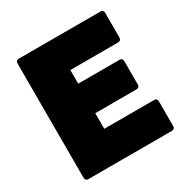

<svg xmlns="http://www.w3.org/2000/svg" viewBox="-168 -874 981 1013"><g transform="rotate(-30 323.0 -367.0)"><path d="M592 0H82Q66 0 64 -18V-716Q64 -733 82 -734H580Q597 -734 598 -716V-564Q598 -548 580 -546H288V-463H540Q557 -463 558 -445V-301Q558 -285 540 -283H288V-188H592Q609 -188 610 -170V-18Q610 -2 592 0Z"/></g></svg>

Font: YamahaIndonesia935. App Black
Style: Regular
Weight: 900
Designer: Dalton Maag Ltd
Foundry: Dalton Maag Ltd
Version: Version 1.002; January 01, 2024; Regular/Italic